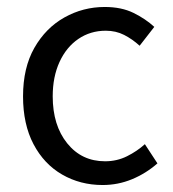

<svg xmlns="http://www.w3.org/2000/svg" viewBox="-20 -518 496 550"><path d="M274 12Q210 12 158 -18Q106 -48 76 -105Q46 -162 46 -242Q46 -324 78.5 -381Q111 -438 164.5 -468Q218 -498 280 -498Q328 -498 362.5 -481Q397 -464 422 -441L380 -387Q359 -406 335.5 -418Q312 -430 283 -430Q239 -430 204.5 -406.5Q170 -383 150.5 -340.5Q131 -298 131 -242Q131 -159 172.5 -107.5Q214 -56 281 -56Q315 -56 344 -70.5Q373 -85 395 -105L431 -50Q398 -21 358 -4.5Q318 12 274 12Z"/></svg>

Font: .
Style: 
Weight: 400
Designer: Paul D. Hunt, Dalton Maag
Foundry: Dalton Maag Ltd
Version: Version 1.200